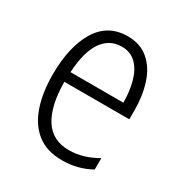

<svg xmlns="http://www.w3.org/2000/svg" viewBox="-136 -644 716 755"><g transform="rotate(30 222.5 -266.0)"><path d="M230 -542Q288 -542 325.5 -509.5Q363 -477 380.5 -422.5Q398 -368 398 -303V-262H103Q104 -152 141 -95Q178 -38 252 -38Q316 -38 379 -75V-23Q350 -7 318 1.5Q286 10 248 10Q180 10 136 -24Q92 -58 70.5 -120Q49 -182 49 -264Q49 -391 95 -466.5Q141 -542 230 -542ZM230 -495Q175 -495 142.5 -448Q110 -401 105 -307H345Q345 -359 333 -402Q321 -445 295.5 -470Q270 -495 230 -495Z"/></g></svg>

Font: Noto Sans Ethiopic Condensed Light
Style: Regular
Weight: 300
Width: 3
Designer: Monotype Design Team
Foundry: Monotype Imaging Inc.
Version: Version 2.102; ttfautohint (v1.8.4.7-5d5b)